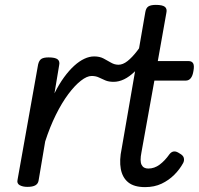

<svg xmlns="http://www.w3.org/2000/svg" viewBox="-20 -750 814 786"><path d="M92 15Q73 15 60.5 8Q48 1 52 -15L136 -486Q140 -503 149.5 -509Q159 -515 179 -515Q206 -515 216 -507Q226 -499 222 -482L203 -368Q222 -406 242.5 -434Q263 -462 284 -481Q305 -500 325.5 -509.5Q346 -519 365 -519Q384 -519 392 -507Q400 -495 398.5 -479Q397 -463 386 -451Q375 -439 355 -439Q336 -439 311 -419.5Q286 -400 259.5 -364.5Q233 -329 208.5 -279.5Q184 -230 165 -171L138 -11Q136 2 125 8.5Q114 15 92 15Z M445 -415Q425 -415 411 -421Q397 -427 384.5 -433Q372 -439 355 -439Q336 -439 328.5 -451Q321 -463 323 -479Q325 -495 336 -507Q347 -519 366 -519Q388 -519 404 -510.5Q420 -502 434.5 -493.5Q449 -485 465 -485Q483 -485 502 -500Q521 -515 541 -541Q561 -567 580 -600Q587 -612 597.5 -610.5Q608 -609 615 -600Q622 -591 614 -577Q574 -498 531 -456.5Q488 -415 445 -415Z M574 16Q529 16 505 -3.5Q481 -23 474.5 -58.5Q468 -94 478 -141L575 -701Q578 -718 588 -724Q598 -730 618 -730Q645 -730 655 -722Q665 -714 661 -697L626 -500H752Q765 -500 770.5 -491Q776 -482 772 -460Q769 -440 761 -430Q753 -420 740 -420H612L559 -126Q552 -91 559.5 -75.5Q567 -60 587 -60Q612 -60 633.5 -76Q655 -92 674 -119Q682 -129 692 -130Q702 -131 715 -122Q730 -114 732.5 -103.5Q735 -93 730 -83Q716 -57 693.5 -34.5Q671 -12 641.5 2Q612 16 574 16Z"/></svg>

Font: Playwrite ZA
Style: Regular
Weight: 400
Designer: Veronika Burian, José Scaglione
Foundry: TypeTogether
Version: Version 1.002